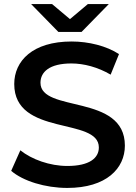

<svg xmlns="http://www.w3.org/2000/svg" viewBox="-20 -914 669 944"><path d="M267 -757H381L515 -894H412L324 -820L236 -894H133ZM179 -507C179 -560 223 -602 331 -602C392 -602 461 -584 524 -547L565 -648C504 -688 416 -710 332 -710C140 -710 50 -614 50 -501C50 -241 466 -340 466 -189C466 -137 420 -98 311 -98C225 -98 136 -130 80 -175L35 -74C93 -24 202 10 311 10C503 10 594 -86 594 -198C594 -455 179 -358 179 -507Z"/></svg>

Font: Talent
Style: Bold
Weight: 600
Designer: Mike Powis
Version: Version 1.001;hotconv 1.0.109;makeotfexe 2.5.65596